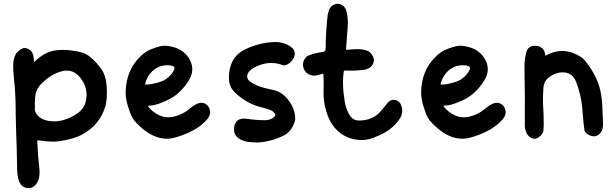

<svg xmlns="http://www.w3.org/2000/svg" viewBox="-20 -721 3287 1024"><path d="M548 -271Q555 -194 540 -148Q510 -55 421 -5Q377 20 297 32Q259 38 197 29Q189 28 191 28Q175 24 179 41Q181 65 182 85Q182 103 186 138Q190 173 191 190Q192 231 177 255Q152 294 110 278Q87 268 78 234Q71 205 71 165Q70 73 66 -20Q63 -127 63 -181Q61 -249 53 -317Q50 -352 50.5 -375.5Q51 -399 59 -422Q70 -449 100 -463Q114 -468 130.5 -460Q147 -452 154 -436Q159 -424 160 -407Q160 -407 162 -390Q194 -421 226 -437Q271 -459 340 -454Q357 -453 396 -446Q437 -439 465 -414Q498 -385 520 -353Q543 -322 548 -271ZM436 -174Q456 -248 407 -308Q365 -360 299 -338Q248 -321 202 -276Q176 -251 169 -215Q166 -200 166 -166Q166 -148 166 -147Q163 -121 186 -100Q212 -77 257 -74Q321 -70 388 -113Q425 -137 436 -174Z M1100 -131Q1105 -106 1080 -79Q1038 -34 968 -6Q921 13 887 18Q852 22 814 9Q755 -12 697 -77Q679 -101 671 -129Q650 -184 650 -226Q651 -347 731 -422Q757 -447 785 -458Q814 -469 833.5 -474Q853 -479 874 -476Q956 -466 990 -406Q1022 -351 988 -294Q942 -218 871 -186Q820 -163 793 -159Q794 -159 775 -158Q770 -157 770 -156Q769 -155 772 -151Q796 -121 830 -106Q882 -82 947 -113Q970 -123 993 -143Q1011 -158 1026 -165Q1052 -179 1073.5 -168.5Q1095 -158 1100 -131ZM759 -270Q759 -270 766 -270Q788 -271 818.5 -279.5Q849 -288 865 -299Q900 -324 910 -353Q913 -363 903 -368Q892 -373 876 -373Q832 -374 799.5 -347.5Q767 -321 754 -275Q753 -270 759 -270Z M1554 -101Q1556 -81 1549 -64Q1531 -16 1491 3Q1424 35 1354 39Q1322 38 1302 35.5Q1282 33 1263 23Q1225 4 1228 -39Q1235 -94 1291 -88Q1354 -79 1398 -80Q1426 -81 1445 -100Q1451 -106 1447 -114Q1437 -129 1418 -136Q1390 -145 1362 -152Q1286 -174 1229 -232Q1202 -260 1201 -302Q1200 -326 1205 -350Q1219 -423 1284 -456Q1363 -495 1447 -497Q1485 -497 1514 -482Q1550 -464 1552 -438Q1554 -412 1525 -385Q1521 -382 1510 -376Q1499 -370 1487 -374Q1409 -403 1329 -357Q1311 -346 1302 -330Q1291 -305 1312 -287Q1350 -261 1394 -251Q1420 -245 1446 -239Q1489 -228 1524 -179Q1550 -143 1554 -101Z M1727 -107Q1702 -173 1706 -251Q1707 -284 1705 -322Q1705 -330 1697 -327Q1676 -321 1674 -320Q1647 -313 1624 -326Q1601 -339 1596 -370Q1594 -386 1603 -403Q1612 -420 1626 -425Q1659 -439 1704 -444Q1714 -446 1716 -456Q1718 -474 1717 -492Q1719 -560 1726 -628Q1727 -646 1735 -669Q1748 -698 1780 -701Q1813 -699 1825 -669Q1835 -639 1835 -602Q1835 -575 1830.5 -523.5Q1826 -472 1826 -467Q1825 -458 1826.5 -456.5Q1828 -455 1838 -456Q1870 -459 1890.5 -459Q1911 -459 1932 -453Q1949 -449 1961.5 -432.5Q1974 -416 1974 -399Q1971 -364 1933 -351Q1922 -348 1883 -345Q1862 -343 1823 -345Q1814 -346 1813 -337Q1806 -289 1812 -229Q1818 -174 1825 -150Q1832 -130 1839 -117Q1852 -92 1868 -84Q1884 -76 1913 -79Q1946 -82 1973 -97Q1990 -106 2002.5 -119Q2015 -132 2034 -156Q2053 -179 2048 -174Q2065 -192 2087.5 -188Q2110 -184 2119 -161Q2135 -121 2110 -85Q2072 -29 2002 1Q1974 14 1952.5 20Q1931 26 1908 26Q1843 25 1794 -12Q1749 -47 1727 -107Z M2676 -131Q2681 -106 2656 -79Q2614 -34 2544 -6Q2497 13 2463 18Q2428 22 2390 9Q2331 -12 2273 -77Q2255 -101 2247 -129Q2226 -184 2226 -226Q2227 -347 2307 -422Q2333 -447 2361 -458Q2390 -469 2409.5 -474Q2429 -479 2450 -476Q2532 -466 2566 -406Q2598 -351 2564 -294Q2518 -218 2447 -186Q2396 -163 2369 -159Q2370 -159 2351 -158Q2346 -157 2346 -156Q2345 -155 2348 -151Q2372 -121 2406 -106Q2458 -82 2523 -113Q2546 -123 2569 -143Q2587 -158 2602 -165Q2628 -179 2649.5 -168.5Q2671 -158 2676 -131ZM2335 -270Q2335 -270 2342 -270Q2364 -271 2394.5 -279.5Q2425 -288 2441 -299Q2476 -324 2486 -353Q2489 -363 2479 -368Q2468 -373 2452 -373Q2408 -374 2375.5 -347.5Q2343 -321 2330 -275Q2329 -270 2335 -270Z M3196 -63Q3198 -30 3181 -10Q3160 13 3131 3Q3115 -2 3102 -16Q3098 -20 3097 -27Q3092 -56 3085 -148Q3079 -214 3054 -281Q3040 -318 3012 -329.5Q2984 -341 2948 -330Q2924 -322 2903 -305Q2881 -287 2878 -252Q2875 -210 2876 -167Q2880 -111 2880 -55Q2879 -35 2878 -22Q2876 -10 2862.5 3Q2849 16 2836 19Q2808 20 2791 -6Q2779 -29 2779 -51Q2779 -60 2779 -150Q2780 -182 2778.5 -256Q2777 -330 2777 -369Q2778 -409 2787 -442Q2796 -477 2832 -477Q2851 -477 2863 -470Q2885 -458 2887 -431Q2887 -421 2895 -427Q2989 -477 3083 -414Q3091 -408 3103 -394Q3158 -324 3177 -257Q3188 -218 3192 -163Q3194 -113 3196 -63Z"/></svg>

Font: LXGW WenKai & Jojoba
Style: Regular
Weight: 400
Designer: LXGW / Fontworks Inc.
Foundry: LXGW / Fontworks Inc.
Version: Version 1.501;January 22, 2025;FontCreator 15.0.0.2927 64-bi